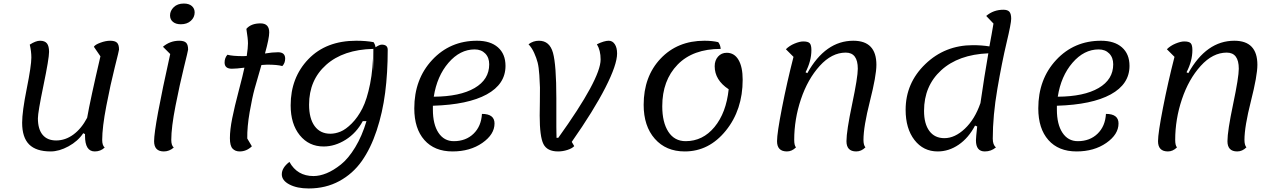

<svg xmlns="http://www.w3.org/2000/svg" viewBox="-20 -830 7200 1084"><path d="M266 25Q184 25 144.5 -14.5Q105 -54 105 -137Q105 -200 131 -329.5Q157 -459 157 -505Q157 -540 148 -578Q182 -600 206 -600Q233 -600 245 -585Q257 -570 257 -537Q257 -500 225.5 -348Q194 -196 194 -162Q194 -101 220.5 -69Q247 -37 297 -37Q349 -37 394.5 -70.5Q440 -104 472 -165Q490 -268 547 -512L510 -566Q517 -578 547 -589Q577 -600 602 -600Q629 -600 640.5 -589Q652 -578 652 -550Q652 -545 628 -450Q604 -355 580.5 -233Q557 -111 557 -40Q557 -9 571 3Q548 25 515 25Q460 25 460 -63V-73L450 -78Q420 -33 367 -4Q314 25 266 25Z M1001 -693Q973 -693 956.5 -706.5Q940 -720 940 -743Q940 -769 961 -789.5Q982 -810 1018 -810Q1047 -810 1063 -796Q1079 -782 1079 -760Q1079 -732 1057.5 -712.5Q1036 -693 1001 -693ZM905 25Q850 25 850 -33Q850 -116 941 -525L900 -566Q940 -600 992 -600Q1019 -600 1030.5 -589Q1042 -578 1042 -550Q1042 -545 1018.5 -450Q995 -355 971 -233Q947 -111 947 -40Q947 -9 961 3Q936 25 905 25Z M1333 25Q1308 25 1293 9Q1278 -7 1278 -50Q1278 -97 1291 -162Q1304 -227 1328 -318Q1352 -409 1360 -448Q1314 -442 1289 -442Q1248 -442 1248 -477Q1248 -503 1264 -521Q1292 -513 1354 -513Q1367 -513 1373 -514Q1380 -560 1380 -585Q1380 -611 1371 -667Q1397 -698 1451 -698Q1500 -698 1500 -647Q1500 -614 1476 -528Q1518 -535 1550 -535Q1590 -535 1590 -499Q1590 -474 1574 -457Q1546 -465 1488 -465Q1478 -465 1456 -463Q1431 -378 1417.5 -329Q1404 -280 1389.5 -197Q1375 -114 1376 -48L1402 -4Q1372 25 1333 25Z M1807 -3Q1724 -3 1672.5 -66.5Q1621 -130 1621 -235Q1621 -392 1721 -496Q1821 -600 1991 -600Q2047 -600 2089 -592Q2099 -577 2100 -563Q2123 -578 2135 -578Q2169 -578 2169 -549Q2169 -419 2154.5 -306.5Q2140 -194 2106.5 -93Q2073 8 2022.5 79.5Q1972 151 1895.5 192.5Q1819 234 1723 234Q1657 234 1614 211.5Q1571 189 1571 154Q1571 117 1614 84Q1658 164 1750 164Q1785 164 1824 148Q1863 132 1905 98.5Q1947 65 1985.5 1.5Q2024 -62 2049 -146H2028Q1992 -79 1931.5 -41Q1871 -3 1807 -3ZM2087 -554 2089 -424Q2091 -493 2088 -554ZM1725 -239Q1725 -161 1756.5 -118Q1788 -75 1845 -75Q1873 -75 1902.5 -87Q1932 -99 1966 -133Q2000 -167 2026 -218Q2052 -269 2069.5 -356.5Q2087 -444 2087 -554Q1918 -550 1821.5 -464Q1725 -378 1725 -239Z M2535 25Q2433 25 2376 -39.5Q2319 -104 2319 -218Q2319 -383 2420 -491.5Q2521 -600 2673 -600Q2749 -600 2791.5 -562.5Q2834 -525 2834 -458Q2834 -355 2728 -297Q2622 -239 2424 -233V-211Q2424 -128 2455.5 -80.5Q2487 -33 2542 -33Q2610 -33 2653.5 -75Q2697 -117 2701 -187Q2772 -187 2772 -133Q2772 -71 2703 -23Q2634 25 2535 25ZM2660 -551Q2577 -551 2512 -475.5Q2447 -400 2429 -284Q2577 -285 2659.5 -333Q2742 -381 2742 -467Q2742 -505 2719.5 -528Q2697 -551 2660 -551Z M3131 25Q3069 25 3048 -17Q3027 -59 3027 -178Q3027 -200 3028 -255.5Q3029 -311 3028.5 -336Q3028 -361 3025 -406Q3022 -451 3015.5 -476.5Q3009 -502 2996 -531Q2983 -560 2964 -580Q2990 -600 3023 -600Q3083 -600 3102 -532Q3121 -464 3121 -275Q3121 -219 3121 -177Q3121 -135 3121 -114Q3121 -93 3121.5 -80Q3122 -67 3122 -61Q3122 -55 3122 -52H3132Q3371 -385 3371 -494Q3371 -546 3350 -580Q3391 -600 3417 -600Q3438 -600 3451 -580.5Q3464 -561 3464 -528Q3464 -465 3398 -335.5Q3332 -206 3208 -29L3222 -5Q3210 8 3183.5 16.5Q3157 25 3131 25Z M3846 25Q3740 25 3677 -46.5Q3614 -118 3614 -238Q3614 -398 3709.5 -499Q3805 -600 3957 -600Q4002 -600 4035 -592Q4047 -577 4049 -554Q3892 -554 3805.5 -465Q3719 -376 3719 -230Q3719 -139 3753.5 -86Q3788 -33 3851 -33Q3948 -33 4014 -113Q4080 -193 4094 -326Q4015 -378 4015 -456Q4015 -489 4034 -510.5Q4053 -532 4083 -532Q4126 -532 4149.5 -492Q4173 -452 4173 -380Q4173 -210 4078 -92.5Q3983 25 3846 25Z M4423 25Q4367 25 4367 -33Q4367 -78 4395 -221.5Q4423 -365 4460 -509L4417 -552Q4437 -572 4466 -584Q4495 -596 4515 -596Q4542 -596 4551.5 -586Q4561 -576 4561 -547Q4561 -486 4528 -422L4538 -417Q4640 -600 4798 -600Q4928 -600 4928 -464Q4928 -403 4891.5 -259Q4855 -115 4855 -40Q4855 -11 4866 2Q4843 25 4814 25Q4759 25 4759 -33Q4759 -90 4791 -242Q4823 -394 4823 -442Q4823 -533 4755 -533Q4676 -533 4608 -458Q4540 -383 4502 -270Q4464 -157 4464 -40Q4464 -9 4474 2Q4451 25 4423 25Z M5274 25Q5193 25 5143 -39.5Q5093 -104 5093 -210Q5093 -361 5204 -468Q5315 -575 5473 -575Q5522 -575 5566 -568Q5571 -593 5578.5 -636Q5586 -679 5589 -697L5548 -740Q5589 -775 5645 -775Q5669 -775 5679 -763.5Q5689 -752 5689 -724Q5689 -698 5663 -589Q5637 -480 5611 -328.5Q5585 -177 5585 -47Q5585 -12 5603 2Q5576 25 5540 25Q5490 25 5490 -38Q5490 -53 5497 -116L5485 -121Q5448 -51 5392.5 -13Q5337 25 5274 25ZM5197 -204Q5197 -131 5227 -90.5Q5257 -50 5312 -50Q5371 -50 5427.5 -103.5Q5484 -157 5515 -247V-245Q5538 -404 5560 -529Q5391 -522 5294 -433.5Q5197 -345 5197 -204Z M6058 25Q5956 25 5899 -39.5Q5842 -104 5842 -218Q5842 -383 5943 -491.5Q6044 -600 6196 -600Q6272 -600 6314.5 -562.5Q6357 -525 6357 -458Q6357 -355 6251 -297Q6145 -239 5947 -233V-211Q5947 -128 5978.5 -80.5Q6010 -33 6065 -33Q6133 -33 6176.5 -75Q6220 -117 6224 -187Q6295 -187 6295 -133Q6295 -71 6226 -23Q6157 25 6058 25ZM6183 -551Q6100 -551 6035 -475.5Q5970 -400 5952 -284Q6100 -285 6182.5 -333Q6265 -381 6265 -467Q6265 -505 6242.5 -528Q6220 -551 6183 -551Z M6574 25Q6518 25 6518 -33Q6518 -78 6546 -221.5Q6574 -365 6611 -509L6568 -552Q6588 -572 6617 -584Q6646 -596 6666 -596Q6693 -596 6702.5 -586Q6712 -576 6712 -547Q6712 -486 6679 -422L6689 -417Q6791 -600 6949 -600Q7079 -600 7079 -464Q7079 -403 7042.5 -259Q7006 -115 7006 -40Q7006 -11 7017 2Q6994 25 6965 25Q6910 25 6910 -33Q6910 -90 6942 -242Q6974 -394 6974 -442Q6974 -533 6906 -533Q6827 -533 6759 -458Q6691 -383 6653 -270Q6615 -157 6615 -40Q6615 -9 6625 2Q6602 25 6574 25Z"/></svg>

Font: Lemonada Light
Style: Regular
Weight: 300
Designer: Mohamed Gaber (Arabic), Eduardo Tunni (Latin)
Foundry: Kief Type Foundry
Version: Version 4.004